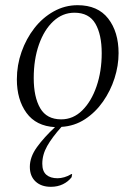

<svg xmlns="http://www.w3.org/2000/svg" viewBox="-20 -480 522 740"><path d="M176 240Q139 240 117 219.5Q95 199 95 163Q95 125 122.5 87Q150 49 192 10Q119 6 82 -45Q45 -96 45 -174Q45 -229 63 -280Q81 -331 112.5 -371.5Q144 -412 187 -436Q230 -460 279 -460Q357 -460 397 -408.5Q437 -357 437 -275Q437 -227 421.5 -178.5Q406 -130 377 -88.5Q348 -47 307.5 -20.5Q267 6 217 9Q181 49 162 82.5Q143 116 143 151Q143 180 158.5 193.5Q174 207 202 207Q214 207 228 203Q242 199 255 191H258L256 203Q243 220 222.5 230Q202 240 176 240ZM216 -20Q262 -20 297 -54.5Q332 -89 352 -147Q372 -205 372 -275Q372 -347 347.5 -389Q323 -431 267 -431Q221 -431 185.5 -398Q150 -365 130 -308Q110 -251 110 -179Q110 -106 135 -63Q160 -20 216 -20Z"/></svg>

Font: Spectral Light
Style: Italic
Weight: 300
Italic angle: -10°
Designer: Jean-Baptiste Levee
Foundry: Production Type
Version: Version 2.001